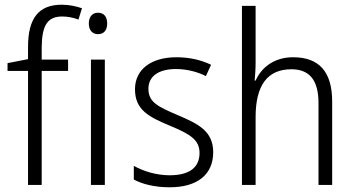

<svg xmlns="http://www.w3.org/2000/svg" viewBox="-20 -785 1507 815"><path d="M269 -484V-532H157V-585C158 -678 182 -715 244 -715C267 -715 292 -710 313 -702L328 -750C304 -758 276 -765 242 -765C143 -765 99 -706 99 -586V-534L12 -517V-484H99V0H157V-484Z M396 -731C371 -731 357 -713 357 -685C357 -657 372 -640 396 -640C421 -640 435 -657 435 -685C435 -713 422 -731 396 -731ZM425 -532H366V0H425Z M885 -139C885 -229 820 -260 735 -296C652 -332 610 -350 610 -408C610 -462 654 -492 727 -492C772 -492 819 -480 854 -462L876 -510C835 -530 785 -542 729 -542C621 -542 553 -490 553 -406C553 -317 614 -288 702 -251C786 -216 827 -192 827 -136C827 -77 788 -41 700 -41C644 -41 589 -58 548 -81V-23C583 -4 635 10 700 10C818 10 885 -44 885 -139Z M1065 -519V-760H1007V0H1065V-288C1065 -424 1116 -491 1217 -491C1292 -491 1332 -447 1332 -347V0H1390V-354C1390 -482 1333 -542 1224 -542C1144 -542 1090 -499 1065 -443H1061C1063 -467 1065 -491 1065 -519Z"/></svg>

Font: Noto Sans Bengali SemiCondensed Light
Style: Regular
Weight: 300
Width: 4
Designer: Joana Ranito - Universal Thirst; Jelle Bosma - Monotype Design Team
Foundry: Universal Thirst ehf.
Version: Version 3.000